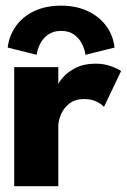

<svg xmlns="http://www.w3.org/2000/svg" viewBox="-20 -642 438 662"><path d="M181 0H29V-410.5H181V-347H178.5Q182.5 -358.5 198 -376.2Q213.5 -394 241.5 -408.2Q269.5 -422.5 310 -422.5Q338.5 -422.5 362.5 -413.8Q386.5 -405 397.5 -397L338.5 -273.5Q331.5 -282 313.8 -291.2Q296 -300.5 269.5 -300.5Q239 -300.5 219.2 -285Q199.5 -269.5 190.2 -247.5Q181 -225.5 181 -206ZM106.5 -453 6.5 -478Q11.5 -519.5 35 -552.2Q58.5 -585 98.2 -603.8Q138 -622.5 190.5 -622.5Q242 -622.5 281.5 -604.2Q321 -586 345.5 -553.5Q370 -521 375 -478L274.5 -453Q272.5 -471 263 -490.2Q253.5 -509.5 235.8 -522.5Q218 -535.5 190.5 -535.5Q163.5 -535.5 145.5 -522.5Q127.5 -509.5 118 -490.2Q108.5 -471 106.5 -453Z"/></svg>

Font: League Spartan Thin
Style: Bold
Weight: 700
Version: Version 2.002